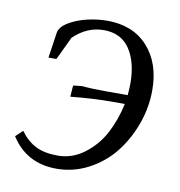

<svg xmlns="http://www.w3.org/2000/svg" viewBox="-60 -508 533 570"><g transform="rotate(10 206.5 -222.5)"><path d="M8.8 -66.9 29.8 -86.9Q50.3 -58.6 76.7 -45.4Q103 -32.2 143.1 -32.2Q187 -32.2 223.6 -60.1Q260.3 -87.9 281.5 -128.7Q302.7 -169.4 313 -217.8H274.9Q216.8 -217.8 149.9 -210.9L151.9 -240.2L152.8 -245.1L179.2 -248Q206.1 -245.1 251 -245.1H316.9Q318.8 -269.5 318.8 -279.8Q318.8 -344.2 292.7 -383.5Q266.6 -422.9 213.9 -422.9Q163.6 -422.9 123 -383.8L89.8 -314H65.9L77.1 -390.1Q79.6 -408.2 103.5 -422.9Q127.4 -437.5 158.7 -444.8Q189.9 -452.1 219.2 -452.1Q296.9 -452.1 341.6 -402.8Q386.2 -353.5 386.2 -272Q386.2 -219.2 367.9 -168.9Q349.6 -118.7 318.4 -79.6Q287.1 -40.5 241.9 -16.8Q196.8 6.8 146 6.8Q55.7 6.8 8.8 -66.9Z"/></g></svg>

Font: Dihjauti S
Style: Italic
Weight: 400
Italic angle: -9°
Designer: T. Christopher White
Version: Version 3.0.0